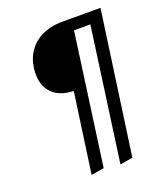

<svg xmlns="http://www.w3.org/2000/svg" viewBox="-160 -800 980 1126"><g transform="rotate(-20 330.0 -237.5)"><path d="M600 -689 475 201 396 214 511 -618H409L296 201L216 214L286 -284Q198 -288 154 -333Q110 -378 110 -451Q110 -524 141 -577.5Q172 -631 229 -660Q286 -689 361 -689Z"/></g></svg>

Font: Fira Sans Condensed
Style: Italic
Weight: 400
Width: 3
Italic angle: -8°
Designer: bBox Type GmbH & Carrois Corporate GbR & Edenspiekermann AG
Foundry: bBox Type GmbH & Carrois Corporate GbR & Edenspiekermann AG
Version: Version 4.301